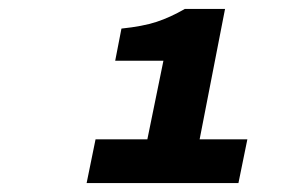

<svg xmlns="http://www.w3.org/2000/svg" viewBox="-20 -778 640 430"><path d="M290 -368 346 -642H238L252 -714Q300 -719 330.5 -729Q361 -739 394 -758H484L408 -368ZM174 -368 194 -466H534L514 -368Z"/></svg>

Font: Source Code Pro ExtraLight Black
Style: Italic
Weight: 900
Italic angle: -11°
Monospace: yes
Version: Version 1.016;hotconv 1.0.116;makeotfexe 2.5.65601